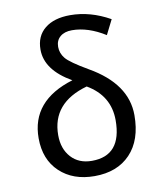

<svg xmlns="http://www.w3.org/2000/svg" viewBox="-86 -834 772 914"><g transform="rotate(-10 300.0 -377.5)"><path d="M272 -458Q147.9 -528.8 147.9 -627.9Q147.9 -692.9 192.4 -729Q236.8 -765.1 314.9 -765.1Q412.1 -765.1 506.8 -711.9L471.2 -641.1Q388.7 -692.9 311 -692.9Q274.9 -692.9 253.9 -675Q232.9 -657.2 232.9 -626Q232.9 -595.2 253.4 -570.1Q273.9 -544.9 357.9 -496.1Q534.2 -395.5 534.2 -243.2Q534.2 -123 470.9 -56.6Q407.7 9.8 297.9 9.8Q193.8 9.8 129.9 -50.5Q65.9 -110.8 65.9 -213.9Q65.9 -395.5 272 -458ZM334 -417Q160.2 -368.2 160.2 -211.9Q160.2 -146 197.3 -105Q234.4 -64 297.9 -64Q441.9 -64 441.9 -234.9Q441.9 -354 334 -417Z"/></g></svg>

Font: Noto Mono
Style: Regular
Weight: 400
Designer: Monotype Design Team
Foundry: Monotype Imaging Inc.
Version: Version 1.00